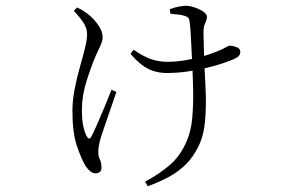

<svg xmlns="http://www.w3.org/2000/svg" viewBox="-20 -571 1040 668"><path d="M485 61Q535 34 571.5 2.5Q608 -29 630 -81Q645 -116 649 -162.5Q653 -209 652 -256.5Q651 -304 649 -342Q648 -366 646.5 -396Q645 -426 643.5 -453Q642 -480 640 -492Q639 -505 635 -509Q631 -513 622 -516Q613 -519 599 -520.5Q585 -522 573 -523L571 -539Q583 -544 599.5 -547.5Q616 -551 626 -551Q640 -551 657.5 -545Q675 -539 687.5 -530.5Q700 -522 700 -512Q700 -503 694 -491Q688 -479 688 -459Q688 -441 689 -410.5Q690 -380 691 -348Q693 -309 695.5 -256Q698 -203 693.5 -151Q689 -99 670 -61Q652 -24 626 1.5Q600 27 566.5 45Q533 63 494 77ZM313 32Q302 32 293.5 24.5Q285 17 278 7Q263 -18 247.5 -63.5Q232 -109 232 -185Q232 -221 239.5 -260Q247 -299 257.5 -336Q268 -373 275.5 -403Q283 -433 283 -452Q283 -472 271 -491Q259 -510 237 -533L248 -545Q261 -539 269 -534Q277 -529 285 -523Q293 -517 305.5 -504Q318 -491 327.5 -474.5Q337 -458 337 -441Q337 -429 329.5 -412.5Q322 -396 314 -379Q298 -342 281.5 -290.5Q265 -239 265 -189Q265 -155 269.5 -133.5Q274 -112 281 -98Q286 -89 290.5 -89Q295 -89 299 -98Q305 -109 317.5 -137.5Q330 -166 344 -199.5Q358 -233 368 -259L385 -251Q376 -225 365 -193Q354 -161 344.5 -133.5Q335 -106 331 -93Q327 -80 324.5 -67Q322 -54 322 -42Q322 -26 327.5 -16Q333 -6 333 13Q333 23 327 27.5Q321 32 313 32ZM559 -317Q537 -317 515.5 -323.5Q494 -330 474 -345Q454 -360 434 -384L445 -398Q476 -376 503.5 -366Q531 -356 562 -356Q591 -356 622.5 -361Q654 -366 683.5 -374.5Q713 -383 735 -392Q757 -401 766 -406.5Q775 -412 779 -412Q790 -412 803 -407Q816 -402 816 -391Q816 -382 811 -376.5Q806 -371 795 -366Q779 -359 754 -350.5Q729 -342 697.5 -334.5Q666 -327 631 -322Q596 -317 559 -317Z"/></svg>

Font: Noto Serif JP ExtraLight ExtraLight
Style: Regular
Weight: 250
Version: Version 2.003-H1;hotconv 1.1.1;makeotfexe 2.6.0